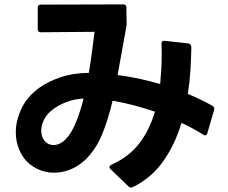

<svg xmlns="http://www.w3.org/2000/svg" viewBox="-20 -793 1040 875"><path d="M577 62Q571 62 566 57L484 -22Q479 -27 479 -32Q479 -37 487 -42Q564 -76 612 -136Q660 -196 686 -284Q587 -318 493 -334Q473 -247 444.5 -178.5Q416 -110 367 -63Q335 -34 299 -20Q263 -6 227 -6Q175 -6 131 -34Q87 -62 67 -113Q52 -148 52 -190Q52 -243 77.5 -297.5Q103 -352 159 -393Q200 -422 256 -441Q312 -460 385 -461Q394 -515 400 -563Q406 -611 411 -648L166 -646Q152 -646 152 -660V-758Q152 -772 166 -772L542 -773Q556 -773 556 -759L557 -690V-688Q557 -684 557 -681Q557 -678 556 -673Q545 -614 535.5 -559Q526 -504 516 -451Q565 -445 613.5 -434.5Q662 -424 710 -410Q713 -442 715 -477Q717 -512 717 -550L716 -593Q716 -609 731 -607L839 -595Q852 -593 852 -576Q851 -521 847.5 -468.5Q844 -416 836 -365Q865 -353 893 -339.5Q921 -326 948 -311Q959 -305 956 -293L925 -186Q922 -176 915 -176Q910 -176 907 -179Q883 -194 858 -207.5Q833 -221 807 -233Q777 -133 723.5 -57.5Q670 18 585 60Q579 62 577 62ZM224 -132Q252 -132 278 -157Q305 -184 325.5 -234Q346 -284 361 -344Q315 -341 280 -327Q245 -313 219 -293Q193 -273 180.5 -247.5Q168 -222 168 -198Q168 -177 176 -162Q193 -132 224 -132Z"/></svg>

Font: LINE Seed JP_TTF Bold
Style: Regular
Weight: 700
Designer: LINE & Fontrix & Fontworks
Version: Version 1.009